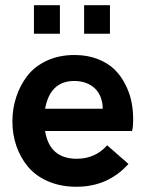

<svg xmlns="http://www.w3.org/2000/svg" viewBox="-20 -710 562 740"><path d="M110.8 -580.1V-689.9H210.9V-580.1ZM304.2 -580.1V-689.9H403.8V-580.1ZM274.9 9.8Q213.9 9.8 165.8 -11Q117.7 -31.7 88.1 -67.1Q58.6 -102.5 43.2 -147.2Q27.8 -191.9 27.8 -242.2Q27.8 -291 42.5 -335.9Q57.1 -380.9 85.2 -417.5Q113.3 -454.1 160.4 -476.1Q207.5 -498 267.1 -498Q316.4 -498 356 -482.7Q395.5 -467.3 420.7 -442.9Q445.8 -418.5 462.6 -385.5Q479.5 -352.5 486.3 -319.6Q493.2 -286.6 493.2 -252Q493.2 -217.3 488.8 -205.1H153.8Q170.9 -98.1 275.9 -98.1Q346.7 -98.1 393.1 -149.9L475.1 -78.1Q396 9.8 274.9 9.8ZM153.8 -291H376Q376 -308.6 372.1 -321.8Q363.3 -358.4 334.7 -378.2Q306.2 -397.9 266.1 -397.9Q173.3 -397.9 153.8 -291Z"/></svg>

Font: HK Grotesk Legacy
Style: Bold
Weight: 700
Designer: Alfredo Marco Pradil
Foundry: Hanken Design Co.
Version: Version 2.022;PS 002.022;hotconv 1.0.88;makeotf.lib2.5.64775